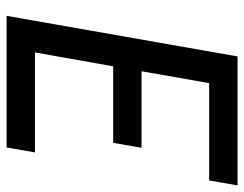

<svg xmlns="http://www.w3.org/2000/svg" viewBox="-99 -641 740 582"><g transform="rotate(90 271.0 -350.0)"><path d="M28 0 151 -700H542L527 -614H232L196 -409H428L413 -323H181L139 -86H442L427 0Z"/></g></svg>

Font: Cabin VF Beta
Style: Italic
Weight: 400
Italic angle: -7°
Designer: Pablo Impallari
Foundry: Pablo Impallari. http://www.impallari.com Igino Marini. http://www.ikern.com
Version: Version 2.300